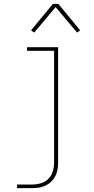

<svg xmlns="http://www.w3.org/2000/svg" viewBox="-20 -766 490 1001"><path d="M69 215V196H149Q172 196 194.5 189Q217 182 233 165.5Q249 149 255.5 126.5Q262 104 262 81V-501H121V-520H283V81Q283 99 280 117Q277 135 269 151Q261 167 248 180Q235 193 218.5 201Q202 209 184.5 212Q167 215 149 215ZM158 -596 142 -608 256 -746H284L341 -677L398 -608L382 -596L270 -729Z"/></svg>

Font: Iosevka Etoile Thin
Style: Regular
Weight: 100
Designer: Belleve Invis
Foundry: Belleve Invis
Version: Version 22.1.2; ttfautohint (v1.8.4)